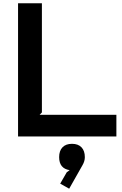

<svg xmlns="http://www.w3.org/2000/svg" viewBox="-20 -830 743 1168"><path d="M496.1 126Q496.1 150.4 481.9 174.8L400.9 317.9L346.2 287.1L386.2 217.8L403.8 205.1Q339.8 195.3 339.8 126Q339.8 87.4 360.1 66.2Q380.4 44.9 418 44.9Q455.6 44.9 475.8 66.2Q496.1 87.4 496.1 126ZM688 -131.8V0H89.8V-810.1H234.9V-146L221.2 -131.8Z"/></svg>

Font: Sinkin Sans 600 SemiBold
Style: Regular
Weight: 600
Designer: Keith Bates
Foundry: K-Type
Version: Sinkin Sans (version 1.0)  by Keith Bates   •   © 2014   www